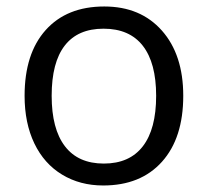

<svg xmlns="http://www.w3.org/2000/svg" viewBox="-20 -565 644 595"><path d="M547.9 -268.1Q547.9 -137.2 481.9 -63.7Q416 9.8 299.8 9.8Q228 9.8 172.4 -23.9Q116.7 -57.6 86.4 -120.6Q56.2 -183.6 56.2 -268.1Q56.2 -398.9 121.6 -471.9Q187 -544.9 303.2 -544.9Q415.5 -544.9 481.7 -470.2Q547.9 -395.5 547.9 -268.1ZM140.1 -268.1Q140.1 -165.5 181.2 -111.8Q222.2 -58.1 301.8 -58.1Q381.3 -58.1 422.6 -111.6Q463.9 -165 463.9 -268.1Q463.9 -370.1 422.6 -423.1Q381.3 -476.1 300.8 -476.1Q221.2 -476.1 180.7 -423.8Q140.1 -371.6 140.1 -268.1Z"/></svg>

Font: f01947593
Style: Regular
Weight: 400
Foundry: Ascender Corporation
Version: Version 1.10